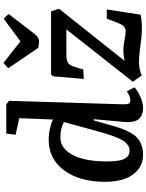

<svg xmlns="http://www.w3.org/2000/svg" viewBox="110 -933 837 1097"><g transform="rotate(-90 528.5 -384.5)"><path d="M687 -755.9 717.8 -783.2 840.8 -686 970.2 -782.2 997.1 -753.9 888.2 -611.8Q875 -594.2 864.3 -587.2Q853.5 -580.1 838.9 -580.1Q819.3 -580.1 803.2 -585ZM481 -100.1Q480 -76.7 485.1 -67.4Q490.2 -58.1 505.9 -58.1Q524.9 -58.1 555.2 -78.1L578.1 -35.2Q559.1 -17.1 525.1 -1.5Q491.2 14.2 460.9 14.2Q371.6 14.2 379.9 -87.9L396 -267.1L389.2 -268.1L366.2 -187Q354.5 -144 345 -116.5Q335.4 -88.9 321 -61.5Q306.6 -34.2 290 -19.3Q273.4 -4.4 249.3 4.9Q225.1 14.2 193.8 14.2Q143.1 14.2 107.4 -14.4Q71.8 -43 54.9 -91.3Q38.1 -139.6 38.1 -203.1Q38.1 -346.7 103 -435.8Q168 -524.9 279.8 -524.9Q311.5 -524.9 343 -517.6Q374.5 -510.3 394 -500L401.9 -692.9L307.1 -713.9L314 -767.1H480L501 -752ZM651.9 -511.2H1012.2L1026.9 -465.8L729 -90.8Q760.7 -98.1 793 -98.1Q815.4 -98.1 848.1 -91.6Q880.9 -85 896 -85Q920.9 -85 932.4 -102.1Q943.8 -119.1 965.8 -180.7Q968.8 -188.5 970.2 -192.9H1022.9L993.2 0Q961.9 7.3 923.3 7.6Q884.8 7.8 854.2 3.9Q823.7 0 786.1 -4.4Q748.5 -8.8 725.1 -8.8Q679.7 -8.8 646 6.8L609.9 -43.9L909.2 -423.8H763.2Q723.6 -423.8 710 -407.5Q696.3 -391.1 680.2 -327.1L626 -324.2L641.1 -500ZM215.8 -63Q225.1 -63 233.2 -65.2Q241.2 -67.4 248.5 -73.2Q255.9 -79.1 262.2 -85Q268.6 -90.8 275.1 -103Q281.7 -115.2 286.6 -125Q291.5 -134.8 298.1 -153.1Q304.7 -171.4 309.3 -185.3Q314 -199.2 321 -223.9Q328.1 -248.5 333 -266.4Q337.9 -284.2 346.2 -314.9L379.9 -438Q342.3 -458 292 -458Q247.6 -458 216.1 -423.1Q184.6 -388.2 169.7 -330.1Q154.8 -272 154.8 -195.8Q154.8 -177.2 155.5 -163.3Q156.2 -149.4 158.2 -132.8Q160.2 -116.2 164.3 -104.7Q168.5 -93.3 175 -83.3Q181.6 -73.2 191.9 -68.1Q202.1 -63 215.8 -63Z"/></g></svg>

Font: Literata Book SemiBold
Style: Italic
Weight: 600
Italic angle: -3°
Designer: Latin by Veronika Burian and Jose Scaglione. Greek by Irene Vlachou. Cyrillic by Vera Evstafieva
Foundry: TypeTogether
Version: Version 1.003;PS 001.003;hotconv 1.0.88;makeotf.lib2.5.64775